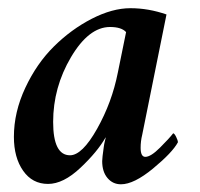

<svg xmlns="http://www.w3.org/2000/svg" viewBox="-20 -452 498 478"><path d="M394.5 -416 334 -116.2Q330.1 -100.6 330.1 -84Q330.1 -61.5 341.8 -61.5Q355.5 -61.5 378.4 -84.5Q401.4 -107.4 411.1 -120.1Q414.1 -120.1 418.5 -111.3Q422.9 -102.5 422.9 -97.7Q409.2 -72.3 361.3 -32.7Q313.5 6.8 281.2 6.8Q260.7 6.8 247.6 -8.8Q234.4 -24.4 234.4 -50.8Q234.4 -58.6 238.3 -85.9Q239.3 -93.8 241.2 -101.1Q243.2 -108.4 243.2 -110.4Q222.7 -74.2 180.2 -34.2Q137.7 5.9 99.6 5.9Q60.5 5.9 37.6 -26.9Q14.6 -59.6 14.6 -111.3Q14.6 -172.9 43 -233.4Q71.3 -293.9 114.3 -336.4Q157.2 -378.9 208.5 -405.3Q259.8 -431.6 304.7 -431.6Q349.6 -431.6 394.5 -416ZM253.9 -384.8Q201.2 -384.8 156.7 -309.6Q112.3 -234.4 112.3 -148.4Q112.3 -65.4 154.3 -65.4Q184.6 -65.4 221.7 -131.3Q258.8 -197.3 273.4 -271.5L293.9 -372.1Q282.2 -384.8 253.9 -384.8Z"/></svg>

Font: Crimson
Style: SemiboldItalic
Weight: 600
Italic angle: -11°
Version: Version 0.8 ; ttfautohint (v1.00) -l 8 -r 50 -G 200 -x 14 -D